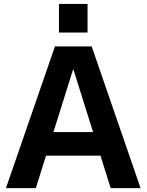

<svg xmlns="http://www.w3.org/2000/svg" viewBox="-20 -969 755 989"><path d="M10.7 0 263 -730H452.3L704 0H550.1L358.3 -610.7H356.3L164.6 0ZM157.7 -167V-288.7H557.7V-167ZM283.7 -801.4V-948.6H431V-801.4Z"/></svg>

Font: M PLUS 1 Thin
Style: Regular
Weight: 100
Designer: Coji Morishita
Foundry: UNDERFOREST DESIGN
Version: Version 1.001